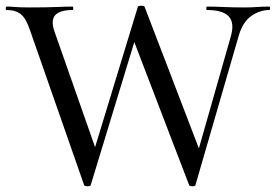

<svg xmlns="http://www.w3.org/2000/svg" viewBox="-22 -648 964 671"><path d="M437 -528 476 -595 295 -1Q294 3 284 3Q274 3 272 -1L83 -542Q69 -584 50.5 -598.5Q32 -613 1 -613Q-2 -613 -2 -619Q-2 -625 1 -625Q14 -625 25 -624Q36 -623 49 -622.5Q62 -622 81 -622Q140 -622 175 -623.5Q210 -625 232 -625Q234 -625 234 -619Q234 -613 232 -613Q187 -613 171 -595Q155 -577 168 -539L320 -106L279 -31L460 -625Q462 -628 471.5 -628Q481 -628 483 -625L684 -101L645 -31L785 -522Q798 -568 777.5 -590.5Q757 -613 701 -613Q699 -613 699 -619Q699 -625 701 -625Q729 -625 760 -623.5Q791 -622 831 -622Q859 -622 876.5 -623.5Q894 -625 919 -625Q922 -625 922 -619Q922 -613 919 -613Q886 -613 856 -592Q826 -571 812 -522L661 -1Q660 3 650.5 3Q641 3 639 -1Z"/></svg>

Font: Cormorant Infant Light Medium
Style: Regular
Weight: 500
Version: Version 4.001